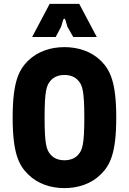

<svg xmlns="http://www.w3.org/2000/svg" viewBox="-20 -954 662 986"><path d="M311 12C380 12 448 -9 498 -59C545 -105 577 -167 577 -350C577 -534 545 -595 498 -642C448 -691 380 -712 311 -712C242 -712 174 -691 124 -642C77 -595 45 -534 45 -350C45 -167 77 -105 124 -59C174 -9 242 12 311 12ZM311 -131C281 -131 256 -141 240 -160C219 -183 209 -212 209 -350C209 -488 219 -517 240 -540C256 -559 281 -569 311 -569C341 -569 366 -559 382 -540C403 -517 413 -488 413 -350C413 -212 403 -183 382 -160C366 -141 341 -131 311 -131ZM145 -764H266L294 -817L304 -851C307 -860 314 -860 316 -851L326 -817L356 -764H477L387 -934H235Z"/></svg>

Font: Finlandica
Style: Bold
Weight: 700
Designer: Niklas Ekholm, Juho Hiilivirta, Jaakko Suomalainen
Foundry: Helsinki Type Studio
Version: Version 2.000;Glyphs 3.2 (3202)